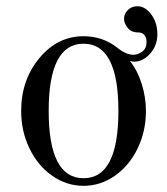

<svg xmlns="http://www.w3.org/2000/svg" viewBox="-20 -584 536 616"><path d="M248 -467.8Q309.1 -467.8 356 -431.2Q384.3 -408.2 408.2 -408.2Q422.4 -408.2 436.3 -418.5Q450.2 -428.7 450.2 -449.2Q450.2 -462.9 443.4 -471.4Q436.5 -480 422.9 -480Q400.9 -480 389.4 -494.9Q377.9 -509.8 377.9 -523.9Q377.9 -539.6 390.1 -551.8Q402.3 -564 420.9 -564Q445.8 -564 465.3 -537.6Q484.9 -511.2 484.9 -474.1Q484.9 -438 461.9 -412.1Q439 -386.2 410.2 -386.2Q404.8 -386.2 397 -388.2Q421.4 -357.4 434.8 -314.5Q448.2 -271.5 448.2 -228Q448.2 -163.1 421.6 -107.9Q395 -52.7 348.9 -20.3Q302.7 12.2 248 12.2Q193.4 12.2 147.2 -20.3Q101.1 -52.7 74.5 -107.9Q47.9 -163.1 47.9 -228Q47.9 -327.1 106.2 -397.5Q164.6 -467.8 248 -467.8ZM359.9 -228Q359.9 -443.8 248 -443.8Q136.2 -443.8 136.2 -228Q136.2 -12.2 248 -12.2Q359.9 -12.2 359.9 -228Z"/></svg>

Font: Flanker Steampunk
Style: Regular
Weight: 400
Designer: Alexey Kryukov, Leonardo Di Lena
Foundry: Alexey Kryukov, Leonardo Di Lena
Version: 1.210